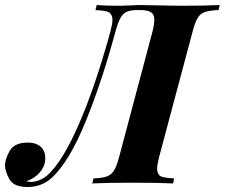

<svg xmlns="http://www.w3.org/2000/svg" viewBox="-83 -728 892 762"><path d="M607.9 -20 604 0Q547.9 -2.9 442.4 -2.9Q336.9 -2.9 283.2 0L288.1 -20Q323.2 -21.5 341.1 -27.8Q358.9 -34.2 369.6 -51.5Q380.4 -68.8 390.1 -106L522 -602.1Q529.3 -629.9 529.3 -650.4Q529.3 -670.9 516.1 -679.4Q502.9 -688 475.1 -688H460.9Q434.6 -688 419.7 -681.2Q404.8 -674.3 394.8 -656.2Q384.8 -638.2 375 -602.1Q321.3 -402.8 256.1 -243.7Q190.9 -84.5 121.1 -21Q81.1 14.2 26.4 14.2Q-28.3 14.2 -45.7 -16.8Q-63 -47.9 -63 -72.3Q-63 -96.7 -44.4 -129.4Q-25.9 -162.1 27.8 -162.1Q60.5 -162.1 78.9 -145.3Q97.2 -128.4 96.7 -98.6Q96.2 -68.8 75 -43.9Q53.7 -19 21 -8.8Q35.6 -5.9 38.1 -5.9Q76.2 -7.3 106 -33.2Q164.1 -85.4 228.8 -232.4Q293.5 -379.4 355 -602.1Q363.3 -633.8 363.3 -649.4Q363.3 -665 354 -675.5Q344.7 -686 295.9 -688L300.8 -708Q332 -705.1 394 -705.1L471.2 -708L629.9 -705.1Q729 -705.1 789.1 -708L784.2 -688Q747.6 -686.5 729.7 -680.2Q711.9 -673.8 701.4 -656.7Q690.9 -639.6 681.2 -602.1L548.8 -106Q540.5 -74.2 540.5 -58.6Q540.5 -43 549.3 -32.5Q558.1 -22 607.9 -20Z"/></svg>

Font: PlayfairDisplay-BoldItalic
Style: Bold Italic
Weight: 700
Italic angle: -14.9847°
Designer: Claus Eggers Sørensen
Foundry: Claus Eggers Sørensen
Version: Version 1.002;PS 001.002;hotconv 1.0.70;makeotf.lib2.5.58329